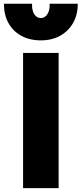

<svg xmlns="http://www.w3.org/2000/svg" viewBox="-40 -974 422 994"><path d="M79.5 0V-700H263.5V0ZM171.5 -765Q113.5 -765 70.2 -788.8Q27 -812.5 3.5 -855.2Q-20 -898 -19.5 -954.5H126Q124.5 -921 137.2 -900.8Q150 -880.5 171.5 -880.5Q192.5 -880.5 205.5 -900.8Q218.5 -921 217 -954.5H362.5Q363 -899 339 -856.2Q315 -813.5 272 -789.2Q229 -765 171.5 -765Z"/></svg>

Font: Geologica Cursive ExtraBold
Style: Regular
Weight: 800
Designer: Sindre Bremnes, Frode Helland
Foundry: Monokrom Skriftforlag AS
Version: Version 1.010;gftools[0.9.28]